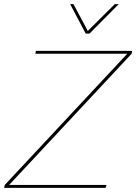

<svg xmlns="http://www.w3.org/2000/svg" viewBox="-49 -905 657 925"><path d="M-29 0 -26 -14 564 -646H121L124 -660H588L585 -646L-5 -14H464L460 0ZM364 -743 289 -885H305L374 -756L504 -885H523L382 -743Z"/></svg>

Font: Work Sans Thin
Style: Italic
Weight: 250
Italic angle: -13°
Designer: Wei Huang
Foundry: Wei Huang
Version: Version 2.012